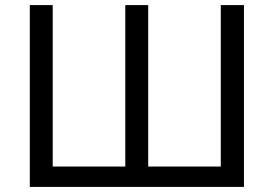

<svg xmlns="http://www.w3.org/2000/svg" viewBox="-20 -734 1075 754"><path d="M97 0V-714H187V-80H472V-714H562V-80H847V-714H938V0Z"/></svg>

Font: Noto Sans Living
Style: Regular
Weight: 400
Designer: Monotype Design Team
Foundry: Monotype Imaging Inc.
Version: Version 2.013; ttfautohint (v1.8.4.7-5d5b)